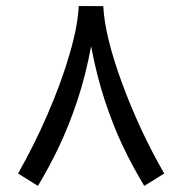

<svg xmlns="http://www.w3.org/2000/svg" viewBox="-20 -611 590 640"><path d="M324.3 -590.6 242.5 -590.8Q239.4 -524.9 212.1 -431Q184.9 -337.2 139.4 -232Q94 -126.9 40.2 -32.6L106.4 8.7Q145.3 -56.3 177.4 -123.8Q209.5 -191.4 237.5 -274.9Q265.4 -358.5 283.7 -456.7Q302.2 -358.5 329.8 -274.8Q357.4 -191.2 389.6 -123.7Q421.8 -56.1 460.9 8.7L527.4 -32.6Q444.8 -176.1 386.8 -334.1Q328.8 -492.2 324.3 -590.6Z"/></svg>

Font: Arad-VF Thin Dots1
Style: Regular
Weight: 100
Designer: Mohammad Darvishi
Version: Version 1.000;August 30, 2024;FontCreator 15.0.0.2992 64-bit